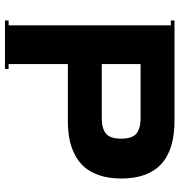

<svg xmlns="http://www.w3.org/2000/svg" viewBox="6 -746 740 793"><g transform="rotate(90 376.5 -350.0)"><path d="M64.9 0V-15.1H85V-685.1H64.9V-700.2H480Q717.8 -700.2 717.8 -480Q717.8 -429.7 704.8 -390.9Q691.9 -352.1 670.2 -327.6Q648.4 -303.2 617.4 -287.6Q586.4 -272 553 -265.9Q519.5 -259.8 480 -259.8H245.1V-15.1H265.1V0ZM470.2 -560.1H245.1V-399.9H470.2Q510.7 -399.9 532 -417Q553.2 -434.1 553.2 -480Q553.2 -525.9 532 -543Q510.7 -560.1 470.2 -560.1Z"/></g></svg>

Font: Copperplate CC
Style: Bold
Weight: 700
Designer: indestructible type*
Foundry: Cowboy Collective
Version: Version 1.000